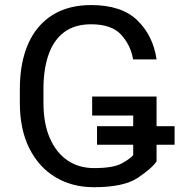

<svg xmlns="http://www.w3.org/2000/svg" viewBox="-20 -741 721 770"><path d="M680.2 -234.9V-160.6H369.1V-234.9ZM607.9 -354V-93.8Q587.9 -64.5 531.7 -27.3Q475.6 9.8 356.4 9.8Q269.5 9.8 202.6 -30.3Q135.7 -70.3 97.7 -146Q59.6 -221.7 59.6 -328.1V-383.3Q59.6 -489.3 92.8 -564.7Q126 -640.1 189.9 -680.4Q253.9 -720.7 345.7 -720.7Q467.8 -720.7 531 -659.2Q594.2 -597.7 607.9 -502.9H513.7Q503.9 -560.5 465.6 -602.1Q427.2 -643.6 345.7 -643.6Q279.8 -643.6 237.5 -612.1Q195.3 -580.6 174.8 -522.2Q154.3 -463.9 154.3 -384.3V-328.1Q154.3 -246.1 179.7 -187.5Q205.1 -128.9 250.5 -97.9Q295.9 -66.9 356.9 -66.9Q432.6 -66.9 466.3 -84.7Q500 -102.5 514.2 -118.7V-277.8H349.6V-354Z"/></svg>

Font: RobotoDEMO
Style: Regular
Weight: 400
Designer: Christian Robertson
Foundry: Google
Version: Version 2.136